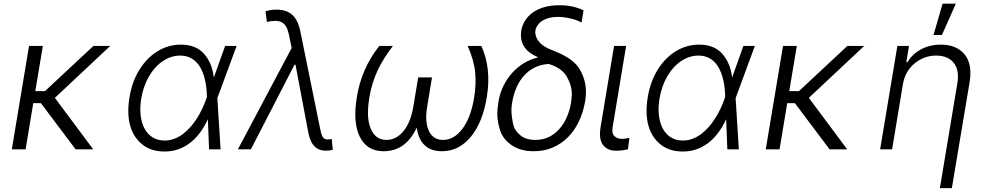

<svg xmlns="http://www.w3.org/2000/svg" viewBox="-20 -788 5205 1013"><path d="M133.2 -545.5H206L166.2 -307.2H217.3L472.7 -545.5H561.4L269.5 -271.7L471.9 0H378.9L196 -243.6L155.5 -244L115.1 0H42.3Z M663.4 -275.9Q676.5 -356.9 715.2 -419.4Q734.4 -450.6 758.3 -475.3Q782.3 -500 810.2 -517.2Q838.1 -534.4 869.3 -543.5Q900.6 -552.6 933.9 -552.6Q1012.8 -552.6 1055.8 -505Q1099.1 -456.3 1108.3 -378.9L1167.6 -545.5H1228.3L1127.1 -271.3L1126.8 -269.5L1143.8 0H1083.1L1076.7 -158.7Q1036.6 -72.8 977.8 -30.4Q919 12.1 846.2 11.4Q776.6 11 730.8 -25.9Q683.6 -63.6 666.4 -126.8Q649.1 -190 663.4 -275.9ZM848.7 -46.5Q876.1 -46.5 900.6 -56.1Q925.1 -65.7 946.6 -82Q968 -98.4 986.5 -119.9Q1005 -141.3 1020.1 -165.3Q1035.2 -189.3 1046.9 -214.3Q1058.6 -239.3 1066.8 -262.4L1071.7 -276.6L1071.4 -287.3Q1070.7 -311.1 1067.3 -335.8Q1063.9 -360.4 1057.2 -383.5Q1050.4 -406.6 1039.8 -426.8Q1029.1 -447.1 1013.7 -462.2Q998.2 -477.3 977.6 -486Q957 -494.7 930.4 -494.7Q905.9 -494.7 883 -487.2Q860.1 -479.8 838.4 -465.2Q817.1 -451 798.8 -430.6Q780.5 -410.2 766 -384.9Q751.4 -359.7 740.9 -329.9Q730.5 -300.1 725.1 -267.4Q717.3 -219.5 722.1 -179Q726.9 -138.5 742.9 -109Q758.9 -79.5 785.7 -63Q812.5 -46.5 848.7 -46.5Z M1518.8 -534.8 1506 -597.7Q1502.5 -614.7 1497.7 -629.4Q1492.9 -644.2 1484.7 -654.8Q1476.6 -665.5 1463.8 -671.7Q1451 -677.9 1431.8 -677.9Q1410.5 -677.9 1388.1 -672.2L1381 -728.3Q1389.6 -731.5 1405.2 -734.4Q1420.8 -737.2 1439.3 -737.2Q1492.2 -736.9 1522.4 -709.3Q1552.6 -681.8 1564.6 -622.5L1668.7 -110.8Q1671.5 -96.9 1674.4 -86.1Q1677.2 -75.3 1681.5 -67.6Q1685.7 -60 1692.3 -56.1Q1698.9 -52.2 1709.2 -52.2Q1713.1 -52.2 1719.5 -53.1Q1725.9 -54 1730.5 -54.3L1735.8 2.5Q1718.4 7.1 1699.2 7.1Q1662.3 7.1 1639.2 -16Q1616.1 -39.1 1606.2 -90.9L1539.1 -446.4H1533.7L1303.6 0H1235.1Z M1862.9 -277Q1887.4 -427.6 1981.2 -545.5H2052.9Q2028.1 -513.1 2008.2 -481.7Q1988.3 -450.3 1972.8 -417.4Q1957.4 -384.6 1946.4 -349.1Q1935.4 -313.6 1928.6 -273.1Q1920.1 -219.5 1921.7 -179.3Q1923.3 -139.2 1936.1 -109Q1961.3 -49.7 2018.8 -49.7Q2070.3 -49.7 2108.7 -96.2Q2147 -142.8 2160.9 -226.2L2186.4 -379.6H2259.2L2234 -226.2Q2226.9 -184.3 2229.4 -152Q2231.9 -119.7 2243.3 -96.2Q2266.3 -49.7 2317.5 -49.7Q2375.7 -49.7 2420.1 -109Q2464.5 -168.3 2481.5 -273.1Q2487.2 -307.5 2488.6 -339.8Q2490.1 -372.2 2487.2 -404.5Q2481.5 -467.7 2447.8 -545.5H2519.5Q2573.2 -429 2548.7 -277Q2527 -142.4 2464.1 -66.4Q2401.3 9.9 2312.1 9.9Q2196.4 9.9 2178.6 -114.7Q2120.7 9.9 2004.3 9.9Q1916.2 9.9 1878.2 -66.4Q1840.6 -142 1862.9 -277Z M2603.7 -186.8Q2603.7 -200.3 2605.1 -214.1Q2606.5 -228 2608.7 -242.9L2610.1 -252.8Q2617.5 -297.2 2636.5 -335.6Q2655.5 -373.9 2682.9 -404.1Q2710.2 -434.3 2744.3 -454.9Q2778.4 -475.5 2816.1 -484.4L2816.8 -486.9Q2792.3 -497.2 2775.4 -510.1Q2758.5 -523.1 2748 -538Q2737.6 -552.9 2733 -569.1Q2728.3 -585.2 2728.3 -601.9Q2728.3 -639.6 2745.6 -671.2Q2762.8 -702.8 2794 -724.1Q2847.3 -760.3 2931.8 -760.3Q2969.5 -760.3 2999.8 -753.6Q3030.2 -746.8 3058.9 -733.7L3048.3 -669.7Q3036.9 -675.4 3022.7 -680.8Q3008.5 -686.1 2992.4 -690Q2976.2 -693.9 2958.5 -696.4Q2940.7 -698.9 2922.2 -698.9Q2897.4 -698.9 2877 -693.5Q2856.5 -688.2 2841.4 -678.6Q2826.3 -669 2816.9 -655.5Q2807.5 -642 2804.7 -625.7Q2803.6 -618.6 2804 -615.1Q2806.8 -593.4 2816.6 -577.9Q2826.3 -562.5 2840.7 -551.3Q2855.1 -540.1 2872.9 -532Q2890.6 -523.8 2909.1 -516.7Q3006 -478.7 3039.1 -421.5Q3071.4 -365.8 3071.4 -305Q3071.4 -292.6 3070.5 -279.3Q3069.6 -266 3066.8 -252.1L3065 -242.5Q3055.4 -191.1 3033.2 -145.1Q3011 -99.1 2977.1 -64.6Q2943.2 -30.2 2897.5 -10.1Q2851.9 9.9 2795.5 9.9Q2725.1 9.9 2678.6 -22.7Q2632.8 -54.7 2618.3 -101.2Q2603.7 -148.1 2603.7 -186.8ZM2678.3 -197.4Q2679.7 -169.4 2686.8 -135.3Q2693.5 -100.9 2724.1 -75.3Q2753.9 -49.7 2805 -49.7Q2843 -49.7 2874.5 -64.6Q2905.9 -79.5 2929.5 -105.5Q2953.1 -131.4 2969.1 -166.7Q2985.1 -202.1 2992.2 -242.5L2993.6 -252.1Q2996.4 -271 2996.8 -288Q2998.2 -334.2 2971.6 -381.7Q2945 -429.3 2875 -450.6Q2833.5 -448.2 2800.8 -431.6Q2768.1 -415.1 2744.3 -388.5Q2720.5 -361.9 2705.3 -326.9Q2690 -291.9 2683.2 -252.8L2681.8 -244.7Q2679.7 -232.6 2678.8 -220.7Q2677.9 -208.8 2678.3 -197.4Z M3148.8 -118.3 3219.8 -545.5H3283.4L3212.4 -118.3Q3206.3 -83.1 3222.3 -69.2Q3237.9 -55.4 3259.6 -55.4Q3272.4 -55.4 3284.3 -57.5Q3296.2 -59.7 3300.8 -61.1L3293 -0.4Q3284.4 1.8 3268.5 4.4Q3252.5 7.1 3229 7.1Q3206.7 7.1 3190.3 -0.4Q3174 -7.8 3161.9 -22.7Q3138.1 -52.6 3148.8 -118.3Z M3397.7 -275.9Q3410.9 -356.9 3449.6 -419.4Q3468.7 -450.6 3492.7 -475.3Q3516.7 -500 3544.6 -517.2Q3572.4 -534.4 3603.7 -543.5Q3634.9 -552.6 3668.3 -552.6Q3747.2 -552.6 3790.1 -505Q3833.5 -456.3 3842.7 -378.9L3902 -545.5H3962.7L3861.5 -271.3L3861.2 -269.5L3878.2 0H3817.5L3811.1 -158.7Q3771 -72.8 3712.2 -30.4Q3653.4 12.1 3580.6 11.4Q3511 11 3465.2 -25.9Q3418 -63.6 3400.7 -126.8Q3383.5 -190 3397.7 -275.9ZM3583.1 -46.5Q3610.4 -46.5 3634.9 -56.1Q3659.4 -65.7 3680.9 -82Q3702.4 -98.4 3720.9 -119.9Q3739.3 -141.3 3754.4 -165.3Q3769.5 -189.3 3781.2 -214.3Q3793 -239.3 3801.1 -262.4L3806.1 -276.6L3805.8 -287.3Q3805 -311.1 3801.7 -335.8Q3798.3 -360.4 3791.5 -383.5Q3784.8 -406.6 3774.1 -426.8Q3763.5 -447.1 3748 -462.2Q3732.6 -477.3 3712 -486Q3691.4 -494.7 3664.8 -494.7Q3640.3 -494.7 3617.4 -487.2Q3594.5 -479.8 3572.8 -465.2Q3551.5 -451 3533.2 -430.6Q3514.9 -410.2 3500.4 -384.9Q3485.8 -359.7 3475.3 -329.9Q3464.8 -300.1 3459.5 -267.4Q3451.7 -219.5 3456.5 -179Q3461.3 -138.5 3477.3 -109Q3493.3 -79.5 3520.1 -63Q3546.9 -46.5 3583.1 -46.5Z M4111.2 -545.5H4183.9L4144.2 -307.2H4195.3L4450.6 -545.5H4539.4L4247.5 -271.7L4449.9 0H4356.9L4174 -243.6L4133.5 -244L4093 0H4020.2Z M4714.5 -545.5H4775.9L4761.7 -459.9H4767.4Q4780.2 -480.8 4798.1 -497.9Q4816.1 -514.9 4838.4 -527.2Q4860.8 -539.4 4887.3 -546Q4913.7 -552.6 4943.5 -552.6Q5026.3 -552.6 5068.9 -501.4Q5111.5 -450.3 5095.5 -353.3L5002.1 204.5H4938.9L5031.2 -349.4Q5042.3 -417.3 5012.4 -455.6Q4981.9 -494.7 4919 -494.7Q4855.1 -494.7 4805.4 -453.5Q4780.5 -432.9 4764.9 -405.2Q4749.3 -377.5 4743.3 -340.9L4686.8 0H4623.6ZM4905.2 -603.3 4953.1 -768.5H5023.1L4949.6 -603.3Z"/></svg>

Font: Inter P Light
Style: Italic
Weight: 300
Italic angle: 9.39999°
Designer: Rasmus Andersson
Foundry: rsms
Version: Version 3.018;git-588b23468